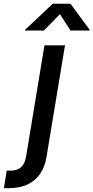

<svg xmlns="http://www.w3.org/2000/svg" viewBox="-118 -775 486 999"><path d="M113.3 -539.1H220.2L124 41.5Q115.7 93.8 90.3 130.1Q64.9 166.5 24.2 185.3Q-16.6 204.1 -71.3 204.1H-97.7L-83 112.8H-63Q-26.9 112.8 -7.3 94Q12.2 75.2 18.1 37.6ZM110.4 -616.2H11.7L12.2 -619.6L156.2 -755.4H249L348.6 -619.6L348.1 -616.2H249L193.8 -701.2Z"/></svg>

Font: Inter 18pt Medium
Style: Italic
Weight: 500
Italic angle: -9.3988°
Designer: Rasmus Andersson
Foundry: rsms
Version: Version 4.001;git-66647c0bb